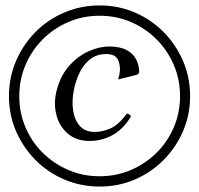

<svg xmlns="http://www.w3.org/2000/svg" viewBox="-20 -680 733 707"><path d="M347 7Q278 7 217 -19Q156 -45 110.5 -91Q65 -137 39 -197Q13 -257 13 -326Q13 -395 39 -455.5Q65 -516 110.5 -562Q156 -608 217 -634Q278 -660 347 -660Q416 -660 476.5 -634Q537 -608 582.5 -562Q628 -516 654 -455.5Q680 -395 680 -326Q680 -257 654 -197Q628 -137 582.5 -91Q537 -45 476.5 -19Q416 7 347 7ZM347 -31Q408.2 -31 461.8 -53.9Q515.2 -76.8 556.1 -117.1Q597 -157.5 620 -211.1Q643 -264.8 643 -326Q643 -387.2 620 -440.9Q597 -494.5 556.1 -535.4Q515.2 -576.2 461.8 -599.1Q408.2 -622 347 -622Q285.5 -622 232 -599.1Q178.5 -576.2 137.6 -535.4Q96.8 -494.5 73.9 -440.9Q51 -387.2 51 -326Q51 -264.8 73.9 -211.1Q96.8 -157.5 137.6 -117.1Q178.5 -76.8 232 -53.9Q285.5 -31 347 -31ZM309.8 -161Q260.5 -161 229 -188.5Q197.5 -216 187 -259.5Q176.5 -303 189.5 -350Q204.5 -405 236.8 -440Q269 -475 307.8 -491.9Q346.5 -508.8 381.2 -508.8Q421.5 -508.8 445.6 -496Q469.8 -483.2 480.6 -462.6Q491.5 -442 492.5 -419Q493.2 -406.2 478.8 -403.2L420.5 -388.8Q418.2 -387.5 416.5 -387.9Q414.8 -388.2 415.8 -390.2Q416 -392.2 417.4 -396.8Q418.8 -401.2 419.8 -406Q425.2 -433.8 415.6 -457.4Q406 -481 372 -481Q335 -481 310.2 -460.6Q285.5 -440.2 271.5 -409.2Q257.5 -378.2 251.8 -347.5Q244.2 -309.5 249.1 -274.5Q254 -239.5 273.4 -216.9Q292.8 -194.2 329 -194.2Q357 -194.2 386.2 -206.9Q415.5 -219.5 444.2 -258Q448 -263.2 452.2 -261L460.2 -255.2Q463.5 -252.8 459.2 -246.2Q430.8 -201.8 392.2 -181.4Q353.8 -161 309.8 -161Z"/></svg>

Font: Young Serif Light
Style: Italic
Weight: 300
Italic angle: -10.979°
Designer: Bastien Sozeau
Foundry: NBR — Bastien Sozeau
Version: Version 5.001